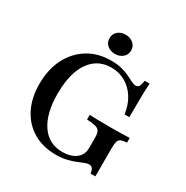

<svg xmlns="http://www.w3.org/2000/svg" viewBox="-171 -888 1012 1043"><g transform="rotate(30 335.0 -366.5)"><path d="M316.9 11.3Q236.3 11.3 175.8 -24.6Q115.3 -60.5 82.3 -125.4Q49.2 -190.3 49.2 -278.2Q49.2 -369.4 83.9 -437.5Q118.5 -505.6 180.6 -544Q242.7 -582.3 325 -582.3Q364.5 -582.3 393.5 -574.6Q422.6 -566.9 443.1 -556.5Q463.7 -546 479 -538.3Q494.4 -530.6 507.3 -530.6Q519.4 -530.6 526.2 -541.9Q533.1 -553.2 536.3 -578.2H566.9Q565.3 -554 564.5 -526.6Q563.7 -499.2 563.3 -460.9Q562.9 -422.6 562.9 -365.3H533.1Q525 -421.8 499.2 -462.9Q473.4 -504 433.9 -527Q394.4 -550 345.2 -550Q287.1 -550 246 -518.1Q204.8 -486.3 183.1 -426.6Q161.3 -366.9 161.3 -283.1Q161.3 -158.1 208.5 -88.7Q255.6 -19.4 340.3 -19.4Q376.6 -19.4 402.4 -30.2Q428.2 -41.1 442.7 -61.3Q457.3 -81.5 457.3 -108.9V-176.6Q457.3 -201.6 450.4 -214.5Q443.5 -227.4 424.6 -232.7Q405.6 -237.9 370.2 -239.5V-268.5Q387.1 -267.7 419.8 -266.9Q452.4 -266.1 498.4 -266.1Q539.5 -266.1 569.8 -266.9Q600 -267.7 621 -268.5V-239.5Q596.8 -237.9 584.3 -232.3Q571.8 -226.6 567.7 -212.5Q563.7 -198.4 563.7 -170.2V5.6H533.9Q530.6 -16.1 523.4 -25Q516.1 -33.9 503.2 -33.9Q489.5 -33.9 473 -27Q456.5 -20.2 434.7 -11.3Q412.9 -2.4 384.3 4.4Q355.6 11.3 316.9 11.3ZM322.6 -623.4Q293.5 -623.4 274.2 -639.9Q254.8 -656.5 254.8 -683.1Q254.8 -710.5 274.2 -727Q293.5 -743.5 322.6 -743.5Q350.8 -743.5 370.6 -727Q390.3 -710.5 390.3 -683.9Q390.3 -656.5 370.6 -639.9Q350.8 -623.4 322.6 -623.4Z"/></g></svg>

Font: Playfair SemiBold
Style: Regular
Weight: 600
Designer: Claus Eggers Sørensen
Foundry: Claus Eggers Sørensen
Version: Version 2.001;gftools[0.9.30]